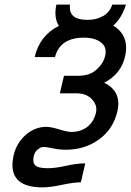

<svg xmlns="http://www.w3.org/2000/svg" viewBox="-20 -625 566 831"><path d="M169 11Q157 11 143 22Q131 31 126 51Q120 78 133 91Q145 103 187 103Q220 103 264 93Q313 82 349 82L330 164Q300 164 248 175Q196 186 164 186Q8 186 39 47Q51 -5 91 -41Q131 -76 181 -76Q200 -76 236 -65Q272 -54 288 -54Q330 -54 358 -76Q386 -98 395 -136Q403 -168 379 -194Q355 -221 313 -221H239L257 -297H319Q368 -297 397 -323Q428 -351 435 -383Q444 -419 419 -440Q392 -462 343 -462Q240 -462 218 -378H130Q152 -472 235 -513Q212 -548 224 -605H283Q279 -572 297.5 -555.5Q316 -539 359 -539Q398 -539 427 -556Q455 -572 466 -605H525Q508 -548 470 -514Q542 -471 521 -379Q503 -304 431 -267Q508 -229 488 -143Q470 -66 409 -22Q348 23 265 23Q236 23 209 17Q182 11 169 11Z"/></svg>

Font: Miedinger
Style: Italic
Weight: 400
Italic angle: -13°
Version: Version 001.000